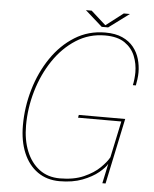

<svg xmlns="http://www.w3.org/2000/svg" viewBox="-58 -894 762 950"><g transform="rotate(5 323.5 -419.0)"><path d="M273.5 8.5Q210 8.5 164 -24Q118 -56.5 93.5 -115Q69 -173.5 69 -251Q69 -342.5 94.8 -430.2Q120.5 -518 168.8 -589Q217 -660 284.5 -702Q352 -744 435.5 -744Q486.5 -744 521 -728.2Q555.5 -712.5 576.5 -686.2Q597.5 -660 606.8 -627.5Q616 -595 616 -561.5Q616 -546 613.5 -527Q611 -508 608.5 -496.5H593.5Q596.5 -508 598.5 -527Q600.5 -546 600.5 -560.5Q600.5 -603 585 -641.5Q569.5 -680 533.5 -704.8Q497.5 -729.5 435.5 -729.5Q356.5 -729.5 292 -688.2Q227.5 -647 181 -578Q134.5 -509 109.5 -424Q84.5 -339 84.5 -252Q84.5 -180 107 -124.5Q129.5 -69 171.8 -37.2Q214 -5.5 273.5 -5.5Q343 -5.5 392.2 -27.2Q441.5 -49 471.5 -78.5Q501.5 -108 514 -131.5L552.5 -312.5H337.5L340 -326.5H570.5L501.5 0H485.5L506.5 -98.5Q496.5 -79.5 466 -54.2Q435.5 -29 387 -10.2Q338.5 8.5 273.5 8.5ZM330 -846H358.5L436.5 -776H427L518 -846H548.5L447 -770.5H415Z"/></g></svg>

Font: Epilogue Thin
Style: Italic
Weight: 250
Italic angle: -12°
Designer: Tyler Finck
Foundry: Etcetera Type Co
Version: Version 2.112